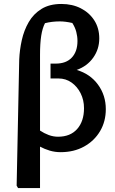

<svg xmlns="http://www.w3.org/2000/svg" viewBox="-20 -758 581 969"><path d="M71 191 64 179 77 -457Q79 -506 90 -555.5Q101 -605 125 -646.5Q149 -688 189.5 -713Q230 -738 290 -738Q345 -738 388 -716Q431 -694 456 -655Q481 -616 481 -564Q481 -510 450.5 -467Q420 -424 367 -405Q435 -385 474.5 -331Q514 -277 514 -207Q514 -145 485 -96Q456 -47 404.5 -18.5Q353 10 286 10Q257 10 230.5 2Q204 -6 182 -18V191ZM182 -481V-99Q203 -85 226 -76.5Q249 -68 273 -68Q335 -68 369.5 -107Q404 -146 404 -212Q404 -253 387 -287Q370 -321 341 -341.5Q312 -362 275 -362H235V-437H261Q314 -437 342.5 -467.5Q371 -498 371 -551Q371 -574 365 -597Q359 -620 345 -642Q310 -650 282 -650Q242 -650 207 -641Q194 -616 188 -577.5Q182 -539 182 -481Z"/></svg>

Font: Piazzolla SemiBold
Style: Regular
Weight: 600
Designer: Juan Pablo del Peral
Foundry: Huerta Tipografica
Version: Version 1.330